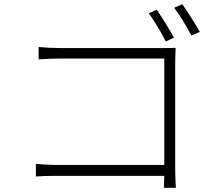

<svg xmlns="http://www.w3.org/2000/svg" viewBox="-20 -866 1040 915"><path d="M727 -819 689 -803C713 -770 750 -709 770 -668L809 -687C788 -725 750 -787 727 -819ZM849 -846 810 -829C836 -796 870 -738 892 -697L932 -714C910 -754 872 -813 849 -846ZM151 -85V-25C175 -27 213 -28 255 -28H763L761 29H818C818 23 815 -18 815 -54V-570C815 -590 816 -617 817 -638C795 -637 772 -637 751 -637H265C234 -637 195 -639 164 -642V-583C185 -585 232 -587 266 -587H763V-80H254C214 -80 172 -83 151 -85Z"/></svg>

Font: Noto Sans SC Light
Style: Regular
Weight: 300
Designer: Ryoko NISHIZUKA 西塚涼子 (kana, bopomofo & ideographs); Paul D. Hunt (Latin, Greek & Cyrillic); Sandoll Communications 산돌커뮤니
Foundry: Adobe
Version: Version 2.004;hotconv 1.0.118;makeotfexe 2.5.65603